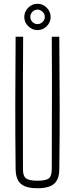

<svg xmlns="http://www.w3.org/2000/svg" viewBox="-20 -995 398 1020"><path d="M179 5Q117.5 5 90.8 -18.5Q64 -42 63 -95Q61 -274.5 61.2 -447.8Q61.5 -621 63 -800H103Q102 -680.5 101.8 -564Q101.5 -447.5 101.8 -331Q102 -214.5 102 -95Q102 -60 118 -47.5Q134 -35 179 -35Q224 -35 239.5 -47.5Q255 -60 255 -95Q255 -214.5 255.5 -331Q256 -447.5 256 -564Q256 -680.5 255 -800H295Q296.5 -621 297 -447.8Q297.5 -274.5 295 -95Q294.5 -42 267.5 -18.5Q240.5 5 179 5ZM179 -835Q151.5 -835 130.2 -855.5Q109 -876 109 -905Q109 -933 129.8 -954Q150.5 -975 179 -975Q207.5 -975 228.2 -954Q249 -933 249 -905Q249 -876 228 -855.5Q207 -835 179 -835ZM179 -867Q195 -867 206.5 -878.5Q218 -890 218 -905Q218 -921 206 -932.5Q194 -944 179 -944Q164 -944 152.5 -932.5Q141 -921 141 -905Q141 -890 152.2 -878.5Q163.5 -867 179 -867Z"/></svg>

Font: Big Shoulders Text Thin Thin
Style: Regular
Weight: 250
Version: Version 2.002